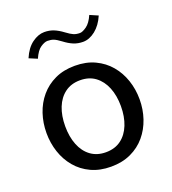

<svg xmlns="http://www.w3.org/2000/svg" viewBox="-125 -761 773 865"><g transform="rotate(-20 261.0 -328.0)"><path d="M261 -403.9Q304 -403.9 333.7 -381.8Q363.4 -359.7 379.1 -320.9Q394.8 -282.1 394.8 -231.6Q394.8 -181.3 379.2 -142.2Q363.6 -103.1 333.9 -81.1Q304.2 -59 261 -59Q218.4 -59 188.5 -81.1Q158.7 -103.1 143.2 -142.2Q127.8 -181.3 127.8 -231.6Q127.8 -282.1 143.2 -320.9Q158.7 -359.7 188.5 -381.8Q218.4 -403.9 261 -403.9ZM261 -473.3Q206.9 -473.3 165.4 -453.7Q123.9 -434.2 95.5 -400.5Q67.1 -366.9 52.6 -323.3Q38.1 -279.8 38.1 -231.6Q38.1 -183.5 52.6 -140Q67.1 -96.4 95.5 -62.6Q123.9 -28.8 165.5 -9.4Q207.1 10.1 261 10.1Q315 10.1 356.6 -9.4Q398.2 -28.8 426.7 -62.6Q455.1 -96.4 469.8 -140Q484.5 -183.5 484.5 -231.6Q484.5 -279.8 469.8 -323.3Q455.1 -366.9 426.7 -400.5Q398.2 -434.2 356.7 -453.7Q315.2 -473.3 261 -473.3ZM77.3 -576.2 116.3 -559.8Q131.9 -595.6 151.2 -608.1Q170.4 -620.7 183.9 -620.7Q201 -620.7 213.4 -615.8Q225.7 -611 246.3 -595.6Q268.2 -578.8 289 -570.2Q309.8 -561.6 334.3 -561.6Q364.7 -561.6 393.8 -584.7Q422.9 -607.9 440.5 -649.1L401.2 -666.1Q386.3 -631.8 366.5 -617.8Q346.6 -603.9 334.3 -603.9Q317.3 -603.9 304.6 -609.2Q291.9 -614.5 271.9 -629.5Q249 -646.7 228.6 -654.8Q208.3 -663 183.9 -663Q154.6 -663 125.3 -641.6Q96 -620.3 77.3 -576.2Z"/></g></svg>

Font: Estedad-VF-FD Black
Style: Regular
Weight: 900
Designer: Amin Abedi
Version: Version 4.000